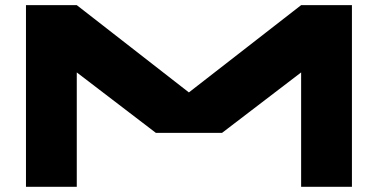

<svg xmlns="http://www.w3.org/2000/svg" viewBox="-20 -720 1457 740"><path d="M1140.6 -700.2H1336.4V0H1140.6V-440.9L835.9 -208H580.6L275.9 -440.9V0H80.1V-700.2H275.9L708 -363.8Z"/></svg>

Font: Donpoligrafbum
Style: Bold
Weight: 700
Designer: Sasha Pavljenko
Version: Version 1.002;Fontself Maker 3.5.8